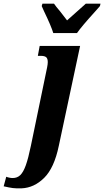

<svg xmlns="http://www.w3.org/2000/svg" viewBox="-143 -786 567 1045"><path d="M-123 228 -109 176Q-102 179 -92 181Q-82 183 -74 183Q-49 183 -32.5 167Q-16 151 -2.5 113.5Q11 76 25 8L108 -393Q110 -402 113.5 -419.5Q117 -437 117 -448Q117 -467 108.5 -474.5Q100 -482 79 -482H63L73 -536H293L177 8Q152 128 97.5 182Q43 236 -25 239Q-54 240 -73.5 237.5Q-93 235 -123 228ZM97 -724 84 -753 88 -766H151Q161 -751 185 -723Q192 -713 202 -701Q212 -689 222 -675L324 -766H404L401 -753L371 -719Q301 -642 276 -606H147Q136 -643 97 -724Z"/></svg>

Font: Noto Serif CondExtraBold
Style: Italic
Weight: 800
Width: 3
Italic angle: -12°
Designer: Monotype Design Team
Foundry: Monotype Imaging Inc.
Version: Version 1.001